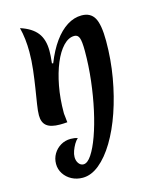

<svg xmlns="http://www.w3.org/2000/svg" viewBox="-134 -688 901 1113"><g transform="rotate(-15 316.0 -132.0)"><path d="M223 334Q187 334 157.5 318.5Q128 303 110.5 276Q93 249 93 217Q93 184 109 157Q125 130 152 114Q179 98 212 98Q224 98 234.5 99.5Q245 101 254 105Q242 114 231.5 132Q221 150 214 169.5Q207 189 207 206Q207 229 218.5 244.5Q230 260 247 260Q271 260 296 222.5Q321 185 344 121Q367 57 385 -24.5Q403 -106 413.5 -195.5Q424 -285 424 -372Q424 -430 416 -451.5Q408 -473 387 -473Q352 -473 320.5 -440Q289 -407 265 -349.5Q241 -292 227 -217.5Q213 -143 213 -59Q213 -57 213 -54.5Q213 -52 213.5 -48.5Q214 -45 214.5 -40.5Q215 -36 215.5 -31.5Q216 -27 216.5 -21.5Q217 -16 217.5 -11Q218 -6 219 0Q207 1 196.5 1.5Q186 2 175 2Q120 2 95 -18Q70 -38 70 -81Q70 -106 76.5 -147Q83 -188 91 -238.5Q99 -289 105.5 -344Q112 -399 112 -451Q112 -532 95 -598Q163 -576 194.5 -535.5Q226 -495 226 -427Q226 -414 225 -396.5Q224 -379 221 -353L228 -351Q257 -424 293 -474Q329 -524 371 -550.5Q413 -577 458 -577Q512 -577 535 -536Q558 -495 558 -397Q558 -286 539.5 -179.5Q521 -73 489 20Q457 113 414.5 183.5Q372 254 323 294Q274 334 223 334Z"/></g></svg>

Font: Merienda
Style: Bold
Weight: 700
Designer: Eduardo Rodriguez Tunni
Foundry: Eduardo Rodriguez Tunni
Version: Version 2.001